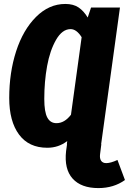

<svg xmlns="http://www.w3.org/2000/svg" viewBox="-20 -733 655 976"><path d="M577.1 80.1 615.2 182.1Q558.1 223.1 480 223.1Q392.6 223.1 349.1 174.8Q305.7 126.5 315.9 35.2L320.8 0H319.8L321.8 -16.1Q277.8 18.1 220.2 18.1Q126.5 18.1 76.7 -49.1Q26.9 -116.2 26.9 -234.9Q26.9 -363.8 62 -472.4Q97.2 -581.1 163.1 -647Q229 -712.9 312 -712.9Q353 -712.9 379.4 -695.1Q405.8 -677.2 425.8 -644L442.9 -694.8H589.8L494.1 0H495.1L488.8 49.8Q485.8 71.8 493.9 84Q502 96.2 520 96.2Q542.5 96.2 577.1 80.1ZM267.1 -106.9Q308.1 -106.9 340.8 -149.9L395 -543.9Q369.1 -585 338.9 -585Q296.4 -585 265.1 -530.8Q233.9 -476.6 219.5 -397.5Q205.1 -318.4 205.1 -230Q205.1 -164.1 220.5 -135.5Q235.8 -106.9 267.1 -106.9Z"/></svg>

Font: Fira Sans Compressed ExtraBold
Style: Italic
Weight: 800
Width: 3
Italic angle: -8°
Designer: Carrois Corporate & Edenspiekermann AG
Foundry: Carrois Corporate GbR & Edenspiekermann AG
Version: Version 4.203;PS 004.203;hotconv 1.0.88;makeotf.lib2.5.64775